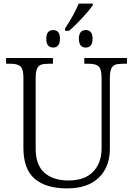

<svg xmlns="http://www.w3.org/2000/svg" viewBox="-20 -1036 740 1066"><path d="M110 -215V-605Q110 -652 94 -667Q78 -682 40 -682H14V-714H274V-682H248Q222 -682 207.5 -676.5Q193 -671 185.5 -654Q178 -637 178 -603V-210Q178 -120 226.5 -77Q275 -34 360 -34Q451 -34 497.5 -83Q544 -132 544 -212V-605Q544 -652 528 -667Q512 -682 474 -682H448V-714H685V-682H660Q634 -682 619.5 -676.5Q605 -671 597.5 -654Q590 -637 590 -603V-210Q590 -109 528.5 -49.5Q467 10 352 10Q235 10 172.5 -43.5Q110 -97 110 -215ZM341 -878Q362 -909 383.5 -947.5Q405 -986 417 -1016H495V-1006Q474 -977 434.5 -934Q395 -891 363 -865H341ZM237 -821Q237 -869 275 -869Q313 -869 313 -821Q313 -772 275 -772Q237 -772 237 -821ZM418 -821Q418 -869 456 -869Q494 -869 494 -821Q494 -772 456 -772Q418 -772 418 -821Z"/></svg>

Font: Noto Serif Light
Style: Regular
Weight: 300
Designer: Monotype Design Team
Foundry: Monotype Imaging Inc.
Version: Version 1.001